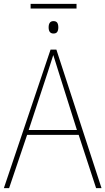

<svg xmlns="http://www.w3.org/2000/svg" viewBox="-20 -971 544 991"><path d="M375 -951V-927H138V-951ZM256 -862Q270 -862 275.5 -853.5Q281 -845 281 -830Q281 -815 275.5 -806.5Q270 -798 256 -798Q231 -798 231 -830Q231 -845 237 -853.5Q243 -862 256 -862ZM476 0 386 -275H120L27 0H0L241 -715H271L504 0ZM282 -601Q276 -621 269.5 -641Q263 -661 255 -687Q248 -665 241 -643.5Q234 -622 227 -600L128 -300H377Z"/></svg>

Font: Noto Sans SemiCondensed Thin
Style: Regular
Weight: 100
Width: 4
Designer: Monotype Design Team
Foundry: Monotype Imaging Inc.
Version: Version 2.013; ttfautohint (v1.8.4.7-5d5b)